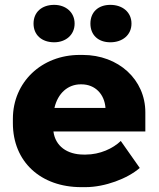

<svg xmlns="http://www.w3.org/2000/svg" viewBox="-20 -758 653 790"><path d="M434 -584C484 -584 521 -614 521 -661C521 -708 484 -738 434 -738C384 -738 352 -708 352 -661C352 -614 384 -584 434 -584ZM203 -584C250 -584 287 -614 287 -661C287 -708 250 -738 203 -738C152 -738 118 -708 118 -661C118 -614 152 -584 203 -584ZM314 12H332C411 12 505 -23 555 -67L477 -178C445 -147 391 -122 333 -122H324C256 -122 208 -157 200 -216V-217H578V-296C578 -430 468 -532 320 -532H308C151 -532 33 -420 33 -269V-251C33 -92 148 12 314 12ZM204 -314C218 -375 260 -411 312 -411H315C372 -411 410 -370 414 -314Z"/></svg>

Font: Fixel Display ExtraBold
Style: Regular
Weight: 800
Designer: AlfaBravo + MacPaw
Foundry: Kyrylo Tkachov, Marchela Mozhyna, Serhii Makarenko, Maria Weinstein, Zakhar Kryvoshyya
Version: Version 1.211